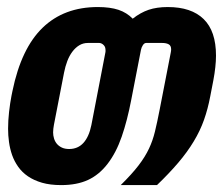

<svg xmlns="http://www.w3.org/2000/svg" viewBox="-20 -536 645 556"><path d="M157.2 0Q125.5 0 101.8 -6.8Q78.1 -13.7 61 -25.4Q43.9 -37.1 32.7 -53Q21.5 -68.8 15.1 -86.9Q8.8 -105 6.1 -124.5Q3.4 -144 3.4 -163.1Q3.4 -186.5 6.3 -212.4Q9.3 -238.3 13.2 -258.3L16.1 -272.5Q41.5 -396 103.5 -455.8Q165.5 -515.6 263.2 -515.6Q298.8 -515.6 323 -507.6Q347.2 -499.5 364.3 -481.9Q386.7 -499.5 410.4 -507.6Q434.1 -515.6 465.8 -515.6Q534.2 -515.6 569.8 -480.7Q605.5 -445.8 605.5 -375Q605.5 -359.4 603.5 -341.3Q601.6 -323.2 597.7 -302.7L588.9 -257.3Q582 -220.7 570.8 -189Q559.6 -157.2 541 -126.5Q522.5 -95.7 496.1 -64.7Q469.7 -33.7 434.6 0H329.6Q362.3 -32.2 381.3 -57.1Q400.4 -82 411.6 -106Q422.4 -128.9 428.7 -155Q435.1 -181.2 442.4 -218.8L474.6 -384.3Q475.1 -386.7 475.3 -388.7Q475.6 -390.6 475.6 -393.1Q475.6 -403.8 468.5 -407.7Q461.4 -411.6 449.7 -411.6H403.3Q397.9 -411.6 393.8 -405.3Q389.6 -398.9 388.2 -391.6L359.9 -246.1Q348.6 -187 332.5 -140.4Q316.4 -93.8 291.5 -61.5Q267.1 -29.8 234.9 -14.9Q202.6 0 157.2 0ZM180.2 -104.5Q205.6 -104.5 221.7 -122.3Q237.8 -140.1 244.6 -173.8L285.2 -384.3Q285.6 -386.2 285.6 -387.5Q285.6 -388.7 285.6 -389.6Q285.6 -395 284.4 -398.7Q283.2 -402.3 280.8 -404.8Q277.8 -408.2 274.2 -409.9Q270.5 -411.6 267.6 -411.6H234.4Q220.7 -411.6 209.5 -404.8Q198.2 -397.9 189.5 -386.2Q180.7 -374.5 174.8 -358.9Q168.9 -343.3 165.5 -325.7L136.2 -174.8Q135.3 -168.9 134.5 -163.6Q133.8 -158.2 133.8 -152.8Q133.8 -143.6 136.5 -134.8Q139.2 -126 144.8 -119.4Q150.4 -112.8 159.2 -108.6Q168 -104.5 180.2 -104.5Z"/></svg>

Font: Hack
Style: Bold Italic
Weight: 700
Italic angle: -11°
Monospace: yes
Designer: Christopher Simpkins
Foundry: Christopher Simpkins
Version: Version 2.017; ttfautohint (v1.4.1) -l 4 -r 80 -G 350 -x 0 -